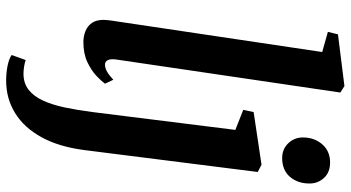

<svg xmlns="http://www.w3.org/2000/svg" viewBox="-272 -586 1113 609"><g transform="rotate(90 284.5 -281.5)"><path d="M168.5 -92Q166.5 -75 171 -66.5Q175.5 -58 185 -58Q194 -58 204.8 -63.2Q215.5 -68.5 233 -84.5L245.5 -58Q238 -47.5 221 -31.2Q204 -15 177.2 -2.2Q150.5 10.5 113.5 10.5Q95 10.5 78.8 4Q62.5 -2.5 52.8 -16.5Q43 -30.5 43 -53.5Q43 -58.5 43.8 -65.5Q44.5 -72.5 45.5 -80Q46.5 -87.5 47.5 -93L145 -747L81 -765L89 -797L253 -817.5L273.5 -804.5ZM456 7.5Q445.5 88.5 415 143.8Q384.5 199 338.5 227.2Q292.5 255.5 236 255.5Q210.5 255.5 187.8 250.8Q165 246 154.5 238L170.5 193.5Q178 196.5 190.8 198.5Q203.5 200.5 213.5 200.5Q244 200.5 264.8 184.2Q285.5 168 299 138.5Q312.5 109 321 68.8Q329.5 28.5 335.5 -19L392 -471.5L328.5 -496.5L335.5 -529.5L502.5 -554.5L525.5 -542.5ZM481 -620Q452.5 -620 433.8 -640Q415 -660 416 -688.5Q417 -724 438.5 -748Q460 -772 495.5 -772Q527 -772 544.8 -752.2Q562.5 -732.5 562 -706Q562 -669.5 541 -644.8Q520 -620 481 -620Z"/></g></svg>

Font: Merriweather 48pt SemiBold
Style: Italic
Weight: 600
Italic angle: -7.8°
Designer: Eben Sorkin
Foundry: Eben Sorkin
Version: Version 2.101